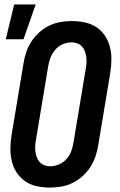

<svg xmlns="http://www.w3.org/2000/svg" viewBox="-20 -838 540 866"><path d="M206 8Q176 8 147 2Q118 -4 95 -19.5Q72 -35 56 -58.5Q40 -82 33.5 -110Q27 -138 27 -167.5Q27 -197 32 -228L86 -552Q90 -578 98.5 -603Q107 -628 121.5 -650.5Q136 -673 156.5 -691.5Q177 -710 201.5 -722Q226 -734 252 -738.5Q278 -743 303 -743Q333 -743 362 -737Q391 -731 414.5 -715.5Q438 -700 453.5 -676.5Q469 -653 476 -625Q483 -597 482.5 -567.5Q482 -538 477 -507L423 -183Q419 -157 410.5 -132Q402 -107 387.5 -84.5Q373 -62 352.5 -43.5Q332 -25 307.5 -13Q283 -1 257 3.5Q231 8 206 8ZM206 -88Q226 -88 246 -96.5Q266 -105 280.5 -121.5Q295 -138 302 -158Q309 -178 312 -198L366 -523Q369 -537 370 -551Q371 -565 369.5 -578.5Q368 -592 363.5 -605Q359 -618 350.5 -627.5Q342 -637 329.5 -642Q317 -647 303 -647Q283 -647 263 -638.5Q243 -630 229 -613.5Q215 -597 207.5 -577Q200 -557 197 -537L143 -212Q140 -198 139 -184Q138 -170 139.5 -156.5Q141 -143 145.5 -130Q150 -117 158.5 -107.5Q167 -98 179.5 -93Q192 -88 206 -88ZM6 -661 44 -818H141L86 -661Z"/></svg>

Font: Iosevka Custom
Style: Bold Italic
Weight: 700
Italic angle: -9°
Designer: Belleve Invis
Foundry: Belleve Invis
Version: Version 30.3.1; ttfautohint (v1.8.3)